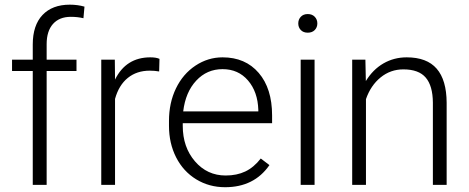

<svg xmlns="http://www.w3.org/2000/svg" viewBox="-20 -780 1979 810"><path d="M118.2 0V-480.5H30.8V-528.3H118.2V-592.3Q118.2 -673.3 159.4 -716.8Q200.7 -760.3 274.4 -760.3Q307.6 -760.3 336.4 -752L332 -703.1Q307.6 -709 278.8 -709Q230.5 -709 203.6 -679Q176.8 -648.9 176.8 -593.8V-528.3H302.7V-480.5H176.8V0Z M651.4 -478.5Q632.8 -481.9 611.8 -481.9Q557.1 -481.9 519.3 -451.4Q481.4 -420.9 465.3 -362.8V0H407.2V-528.3H464.4L465.3 -444.3Q511.7 -538.1 614.3 -538.1Q638.7 -538.1 652.8 -531.7Z M929.7 9.8Q862.3 9.8 807.9 -23.4Q753.4 -56.6 723.1 -116Q692.9 -175.3 692.9 -249V-270Q692.9 -346.2 722.4 -407.2Q752 -468.3 804.7 -503.2Q857.4 -538.1 918.9 -538.1Q1015.1 -538.1 1071.5 -472.4Q1127.9 -406.7 1127.9 -293V-260.3H751V-249Q751 -159.2 802.5 -99.4Q854 -39.6 932.1 -39.6Q979 -39.6 1014.9 -56.6Q1050.8 -73.7 1080.1 -111.3L1116.7 -83.5Q1052.2 9.8 929.7 9.8ZM918.9 -488.3Q853 -488.3 807.9 -439.9Q762.7 -391.6 752.9 -310.1H1069.8V-316.4Q1067.4 -392.6 1026.4 -440.4Q985.4 -488.3 918.9 -488.3Z M1307.1 0H1248.5V-528.3H1307.1ZM1238.3 -681.2Q1238.3 -697.8 1249 -709.2Q1259.8 -720.7 1278.3 -720.7Q1296.9 -720.7 1307.9 -709.2Q1318.8 -697.8 1318.8 -681.2Q1318.8 -664.6 1307.9 -653.3Q1296.9 -642.1 1278.3 -642.1Q1259.8 -642.1 1249 -653.3Q1238.3 -664.6 1238.3 -681.2Z M1521.5 -528.3 1523.4 -438Q1553.2 -486.8 1597.7 -512.5Q1642.1 -538.1 1695.8 -538.1Q1780.8 -538.1 1822.3 -490.2Q1863.8 -442.4 1864.3 -346.7V0H1806.2V-347.2Q1805.7 -418 1776.1 -452.6Q1746.6 -487.3 1681.6 -487.3Q1627.4 -487.3 1585.7 -453.4Q1543.9 -419.4 1523.9 -361.8V0H1465.8V-528.3Z"/></svg>

Font: Vazir Thin FD-UI
Style: Thin-FD-UI
Weight: 100
Designer: Saber Rastikerdar
Foundry: Saber Rastikerdar
Version: Version 30.1.0